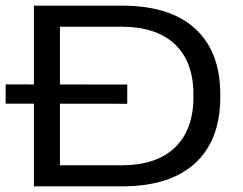

<svg xmlns="http://www.w3.org/2000/svg" viewBox="-22 -659 858 679"><path d="M-2 -292.5V-360.5L428 -360V-292ZM166 0V-74.5H407Q531.5 -74.5 596.8 -137.5Q662 -200.5 662 -315.5V-325Q662 -440 596.8 -502.2Q531.5 -564.5 407 -564.5H162.5V-639H409.5Q579 -639 668 -557.8Q757 -476.5 757 -325.5V-315.5Q757 -163.5 668 -81.8Q579 0 409.5 0ZM98 0V-639H190V0Z"/></svg>

Font: Anek Gujarati Expanded
Style: Regular
Weight: 400
Width: 7
Designer: Mrunmayee Ghaisas (Gujarati), Yesha Goshar (Latin)
Foundry: Ek Type
Version: Version 1.003